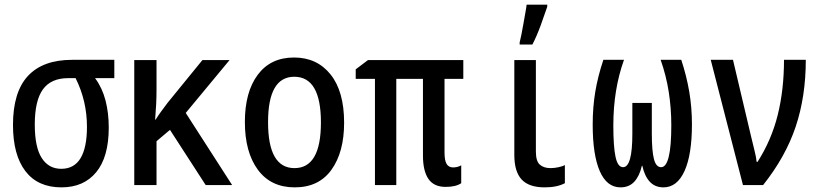

<svg xmlns="http://www.w3.org/2000/svg" viewBox="-20 -798 3540 828"><path d="M245 10Q143 10 89.5 -60Q36 -130 36 -259Q36 -401 100.5 -470.5Q165 -540 291 -540H473V-461H390Q421 -419 435 -365Q449 -311 449 -248Q449 -121 395 -55.5Q341 10 245 10ZM244 -70Q300 -70 327.5 -116Q355 -162 355 -251Q355 -363 306 -461H274Q200 -461 165 -412.5Q130 -364 130 -261Q130 -163 160 -116.5Q190 -70 244 -70Z M559 0V-539H655V-415Q655 -380 653.5 -349Q652 -318 649 -282H651Q663 -301 675.5 -318Q688 -335 703 -355L853 -539H970L781 -311L981 0H867L713 -238L655 -189V0Z M1251 10Q1148 10 1092 -66Q1036 -142 1036 -272Q1036 -401 1091.5 -475.5Q1147 -550 1248 -550Q1347 -550 1405.5 -477Q1464 -404 1464 -269Q1464 -142 1409.5 -66Q1355 10 1251 10ZM1250 -73Q1364 -73 1364 -270Q1364 -467 1249 -467Q1136 -467 1136 -271Q1136 -73 1250 -73Z M1902 8Q1851 8 1827.5 -26.5Q1804 -61 1804 -127V-458H1689V0H1597V-458H1514V-499L1567 -539H1978V-458H1897V-140Q1897 -106 1906 -91Q1915 -76 1934 -76Q1953 -76 1969 -85V-8Q1946 8 1902 8Z M2329 10Q2261 10 2229.5 -24Q2198 -58 2198 -130V-539H2291V-144Q2291 -103 2308 -88Q2325 -73 2354 -73Q2371 -73 2389 -77Q2407 -81 2416 -86V-8Q2382 10 2329 10ZM2221 -615Q2224 -626 2228.5 -648.5Q2233 -671 2237.5 -697Q2242 -723 2246 -745Q2250 -767 2251 -778H2340V-769Q2328 -733 2311.5 -688Q2295 -643 2276 -606H2221Z M2656 10Q2597 10 2566.5 -60Q2536 -130 2536 -261Q2536 -335 2547 -401.5Q2558 -468 2582 -540H2671Q2625 -412 2625 -257Q2625 -166 2634.5 -121.5Q2644 -77 2667 -77Q2707 -77 2707 -221V-354H2791V-221Q2791 -148 2800 -112.5Q2809 -77 2831 -77Q2875 -77 2875 -258Q2875 -331 2864 -401.5Q2853 -472 2829 -540H2918Q2941 -470 2952.5 -402Q2964 -334 2964 -262Q2964 -131 2932 -60.5Q2900 10 2841 10Q2805 10 2782.5 -14Q2760 -38 2750 -83H2748Q2738 -39 2715.5 -14.5Q2693 10 2656 10Z M3184 0 3045 -540H3141L3218 -214Q3226 -179 3233.5 -150Q3241 -121 3243 -100H3247Q3307 -194 3334 -302.5Q3361 -411 3361 -540H3455Q3455 -382 3411.5 -252Q3368 -122 3271 0Z"/></svg>

Font: Noto Sans Mono ExtraCondensed Medium
Style: Regular
Weight: 500
Width: 2
Designer: Monotype Design Team
Foundry: Monotype Imaging Inc.
Version: Version 2.014